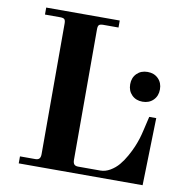

<svg xmlns="http://www.w3.org/2000/svg" viewBox="-80 -788 830 864"><g transform="rotate(10 335.0 -356.0)"><path d="M62 0H628L636 -308H604L600 -291C597.3 -279.7 594 -265.3 590 -248C586 -230.7 582.3 -216.7 579 -206C575 -193.3 570.2 -180.2 564.5 -166.5C558.8 -152.8 551.3 -137.7 542 -121C532.7 -104.3 522.7 -89.7 512 -77C501.3 -64.3 488.7 -53.7 474 -45C459.3 -36.3 444.3 -32 429 -32H328C319.3 -32 313.2 -34.2 309.5 -38.5C305.8 -42.8 304 -49.7 304 -59V-656C304 -665.3 305.7 -671.7 309 -675C312.3 -678.3 318.7 -680 328 -680H398V-712H62V-680H132C141.3 -680 147.7 -678.3 151 -675C154.3 -671.7 156 -665.3 156 -656V-59C156 -49.7 154.2 -42.8 150.5 -38.5C146.8 -34.2 140.7 -32 132 -32H62ZM494 -438C494 -418 500.3 -401.7 513 -389C525.7 -376.3 542 -370 562 -370C582 -370 598.3 -376.3 611 -389C623.7 -401.7 630 -418 630 -438C630 -458 623.7 -474.3 611 -487C598.3 -499.7 582 -506 562 -506C542 -506 525.7 -499.7 513 -487C500.3 -474.3 494 -458 494 -438Z"/></g></svg>

Font: Km Standard TT
Style: Bold
Weight: 700
Designer: Alexey Kryukov <alexios@thessalonica.org.ru>
Version: Version 2.0.2